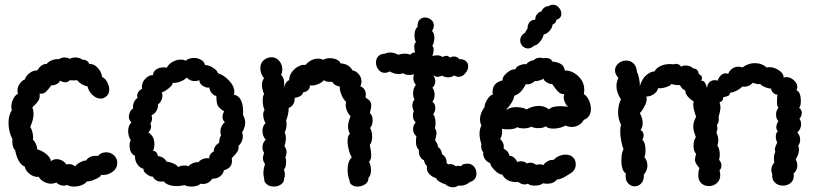

<svg xmlns="http://www.w3.org/2000/svg" viewBox="-20 -789 3454 812"><path d="M293 0Q273 0 265 -7Q258 -4 250 -4Q231 -4 218 -17Q206 -12 197 -12Q181 -12 165.5 -20.5Q150 -29 144 -41Q125 -39 106.5 -52.5Q88 -66 85 -84Q55 -97 44 -154Q38 -159 35 -169Q32 -179 32 -189Q32 -196 33 -199Q16 -233 16 -269Q16 -302 30 -323Q28 -333 28 -338Q28 -355 36 -370.5Q44 -386 56 -393Q54 -398 54 -407Q54 -423 64.5 -436.5Q75 -450 85 -453Q89 -467 104.5 -479.5Q120 -492 137 -491Q157 -521 177 -518Q186 -530 201.5 -535Q217 -540 230 -539Q240 -546 252 -546Q264 -546 276 -540Q284 -546 298 -546Q308 -546 317 -543Q326 -540 329 -536Q337 -538 346 -532.5Q355 -527 357 -519Q374 -519 386.5 -508.5Q399 -498 405.5 -484.5Q412 -471 411 -464Q428 -456 435 -438Q442 -422 442 -410Q442 -390 427 -379Q417 -372 406 -372Q388 -372 371.5 -387Q355 -402 350 -424Q337 -426 325 -433.5Q313 -441 306 -450Q303 -449 291 -449Q280 -449 276 -450Q267 -441 256 -441Q245 -441 235 -448Q222 -428 197 -428Q184 -410 174 -400.5Q164 -391 147 -393Q148 -390 148 -384Q148 -372 142 -363Q136 -354 128.5 -346.5Q121 -339 117 -335Q122 -320 122 -307Q122 -284 108 -252Q113 -245 116.5 -232.5Q120 -220 120 -208Q120 -201 119 -198Q126 -193 131.5 -181Q137 -169 137 -158Q162 -150 178.5 -135Q195 -120 195 -107Q206 -116 219 -116Q231 -116 242.5 -110Q254 -104 260 -94Q265 -95 272 -95Q287 -95 298 -85Q302 -93 318 -102Q334 -111 344 -110Q350 -120 360.5 -125Q371 -130 383 -130Q391 -130 394 -129Q407 -145 429 -145Q448 -145 462 -132Q476 -119 476 -100Q476 -78 457.5 -63.5Q439 -49 416 -49Q407 -49 403 -50Q411 -48 401.5 -41Q392 -34 375 -27.5Q358 -21 348 -22Q339 -11 324 -5.5Q309 0 293 0Z M791 0Q772 0 760 -6Q742 -2 728 -2Q689 -2 672 -22Q668 -21 661 -21Q638 -21 626 -42Q616 -41 600.5 -52.5Q585 -64 587 -75Q571 -79 560.5 -94.5Q550 -110 551 -130Q540 -134 534 -146Q528 -158 528 -173Q528 -189 533 -196Q522 -213 522 -235Q522 -258 536 -272Q525 -280 525 -296Q525 -306 530 -316Q535 -326 543 -330Q541 -344 546.5 -356.5Q552 -369 562 -375Q560 -378 560 -384Q560 -393 566.5 -402Q573 -411 581 -413Q580 -416 580 -421Q580 -442 596 -457.5Q612 -473 627 -471Q627 -485 639.5 -494.5Q652 -504 672 -504Q681 -504 686 -503Q693 -518 710 -527.5Q727 -537 745 -537Q757 -537 765 -532Q779 -544 800 -544Q817 -544 830.5 -536Q844 -528 847 -514Q863 -514 881 -502.5Q899 -491 902 -479Q926 -472 948.5 -448.5Q971 -425 971 -401Q971 -397 969 -389Q1012 -380 1008 -302Q1017 -287 1017 -270Q1017 -250 1004 -230Q1007 -221 1007 -213Q1007 -201 1002 -190Q997 -179 989 -173Q990 -157 983.5 -147Q977 -137 960 -120Q961 -116 961 -108Q961 -78 927 -69Q924 -53 910.5 -43Q897 -33 878 -33Q862 -11 839 -11Q832 -11 828 -12Q816 0 791 0ZM761 -89Q775 -89 776 -85Q784 -94 796 -99Q808 -104 818 -103Q835 -120 855 -120Q862 -120 865 -119Q864 -128 870 -136.5Q876 -145 884 -148Q884 -161 890.5 -170.5Q897 -180 907 -185Q907 -205 915 -217Q912 -225 912 -233Q912 -244 917 -254.5Q922 -265 931 -272Q921 -281 921 -294Q921 -306 928 -318Q908 -330 901.5 -341.5Q895 -353 895 -384Q886 -383 876.5 -394Q867 -405 865 -419Q854 -416 838.5 -425.5Q823 -435 823 -450Q815 -446 804 -446Q783 -446 770 -461Q759 -450 741.5 -443.5Q724 -437 711 -439Q710 -429 693.5 -415.5Q677 -402 664 -398Q667 -392 667 -384Q667 -374 662 -364Q657 -354 648 -347Q649 -333 641.5 -320Q634 -307 621 -302Q623 -294 623 -289Q623 -275 616 -267Q619 -260 619 -253Q619 -242 608 -229Q633 -212 633 -180Q633 -163 627 -151Q637 -150 641 -145Q645 -140 648 -129Q673 -126 685 -105Q696 -105 712.5 -98Q729 -91 734 -82Q742 -89 761 -89Z M1263 -399Q1256 -379 1226 -375Q1227 -358 1219 -346.5Q1211 -335 1201 -333Q1201 -307 1190 -279Q1192 -271 1192 -265Q1192 -245 1184 -229Q1189 -219 1189 -206Q1189 -189 1183 -171Q1192 -159 1192 -144Q1192 -135 1187 -123Q1190 -117 1190 -104Q1190 -82 1181 -72Q1185 -58 1185 -50Q1185 -42 1182 -36Q1182 -19 1169 -9.5Q1156 0 1138 0Q1121 0 1108.5 -9.5Q1096 -19 1097 -36Q1094 -45 1094 -55Q1094 -76 1101 -95Q1092 -107 1092 -121Q1092 -130 1097 -142Q1090 -153 1090 -167Q1090 -177 1094 -185Q1098 -193 1104 -198Q1090 -214 1090 -235Q1090 -255 1103 -269Q1099 -274 1096 -284Q1093 -294 1093 -304Q1093 -317 1099 -323Q1091 -341 1091 -364Q1091 -384 1097 -391Q1088 -411 1088 -429Q1088 -449 1097 -458Q1081 -477 1081 -500Q1081 -528 1105 -541Q1117 -547 1129 -547Q1148 -547 1161 -531.5Q1174 -516 1174 -495Q1174 -484 1169 -472Q1182 -459 1182 -439Q1182 -425 1180 -416Q1188 -445 1203 -450Q1203 -469 1215 -485Q1227 -501 1243.5 -509Q1260 -517 1271 -514Q1296 -541 1325 -541Q1338 -541 1348 -536Q1357 -543 1375 -543Q1390 -543 1403 -537.5Q1416 -532 1420 -521Q1456 -519 1471 -491Q1484 -490 1496.5 -476Q1509 -462 1509 -444Q1509 -436 1504 -424Q1527 -415 1527 -389Q1527 -380 1526 -376Q1539 -369 1544.5 -361.5Q1550 -354 1550 -343Q1550 -331 1544 -311Q1556 -302 1556 -281Q1556 -259 1545 -248Q1554 -233 1554 -211Q1554 -189 1544 -176Q1550 -146 1550 -134Q1550 -113 1541 -105Q1549 -87 1549 -70Q1549 -47 1538 -36Q1539 -20 1524.5 -10Q1510 0 1492 0Q1478 0 1468 -7Q1458 -14 1458 -27Q1450 -46 1450 -70Q1450 -107 1468 -124Q1461 -133 1455.5 -153.5Q1450 -174 1450 -192Q1450 -217 1460 -223Q1452 -238 1452 -254Q1452 -272 1463 -298Q1454 -305 1448 -319Q1442 -333 1442 -346Q1442 -350 1444 -358Q1433 -367 1424.5 -387Q1416 -407 1417 -423Q1408 -424 1399 -429Q1390 -434 1385 -443H1374Q1357 -443 1350 -450Q1342 -440 1323.5 -432.5Q1305 -425 1291 -428H1290Q1292 -417 1283.5 -408.5Q1275 -400 1263 -399Z M1947 -96Q1951 -97 1957 -97Q1974 -97 1984.5 -84.5Q1995 -72 1995 -55Q1995 -42 1988 -32.5Q1981 -23 1967 -19Q1946 -1 1917 -4Q1909 3 1896 3Q1878 3 1863 -10Q1853 -12 1839 -20.5Q1825 -29 1825 -36Q1811 -38 1796.5 -52Q1782 -66 1786 -86Q1775 -98 1773 -111Q1761 -117 1755.5 -129Q1750 -141 1752 -154Q1739 -166 1739 -190Q1739 -199 1741 -213Q1727 -224 1727 -243Q1727 -260 1738 -271Q1726 -283 1726 -302Q1726 -309 1730 -319Q1724 -331 1724 -343Q1724 -359 1733 -368Q1727 -380 1727 -394Q1727 -406 1730.5 -415.5Q1734 -425 1739 -430Q1728 -443 1728 -458Q1728 -466 1731 -475Q1722 -472 1711 -472Q1694 -472 1686 -479Q1674 -476 1665 -476Q1647 -476 1628 -487Q1618 -481 1607 -481Q1591 -481 1580.5 -494.5Q1570 -508 1570 -525Q1570 -540 1579.5 -550.5Q1589 -561 1607 -562Q1619 -567 1629 -567Q1649 -567 1664 -557Q1677 -562 1693 -562Q1707 -562 1715 -557Q1716 -561 1723.5 -564.5Q1731 -568 1736 -567Q1732 -576 1732 -591Q1732 -609 1740 -610Q1733 -620 1733 -639Q1733 -665 1746 -675Q1745 -695 1754 -705Q1763 -715 1777 -715Q1791 -715 1803 -705.5Q1815 -696 1815 -681Q1815 -671 1807 -658Q1817 -649 1817 -628Q1817 -619 1814.5 -609.5Q1812 -600 1808 -595Q1814 -591 1814 -579Q1814 -569 1809 -552Q1818 -555 1828 -555Q1843 -555 1851 -548Q1861 -553 1867 -553Q1877 -553 1883 -545Q1890 -550 1900 -550Q1914 -550 1922 -539Q1941 -539 1950.5 -530.5Q1960 -522 1960 -509Q1960 -493 1947.5 -478.5Q1935 -464 1919 -464Q1910 -464 1901 -470Q1891 -462 1875 -462Q1860 -462 1850 -469Q1837 -464 1831 -464Q1823 -464 1812 -471Q1821 -459 1821 -445Q1821 -430 1809 -418Q1818 -406 1818 -388Q1818 -372 1809 -358Q1821 -350 1821 -332Q1821 -317 1812 -306Q1822 -295 1822 -267Q1822 -255 1819 -247Q1826 -237 1826 -226Q1826 -220 1823.5 -210.5Q1821 -201 1820 -195Q1832 -181 1832 -168Q1849 -155 1849 -137Q1869 -126 1869 -100Q1871 -97 1873 -96Q1875 -95 1876 -94L1883 -95Q1898 -95 1907 -86Q1915 -88 1920 -88Q1923 -88 1931 -86Q1932 -91 1936.5 -93Q1941 -95 1947 -96Z M2479 -328Q2479 -294 2449 -282Q2441 -268 2427.5 -260Q2414 -252 2398 -252Q2385 -252 2371 -258Q2363 -253 2349 -249Q2335 -245 2321 -245Q2297 -245 2288 -255Q2278 -247 2256 -247Q2240 -247 2227 -253Q2213 -246 2195 -246Q2178 -246 2167 -251Q2157 -242 2126 -242Q2109 -242 2103 -245Q2106 -216 2095 -202Q2114 -183 2110 -161Q2111 -160 2121 -153Q2131 -146 2135 -130Q2146 -130 2155.5 -121Q2165 -112 2167 -103Q2171 -107 2183 -107Q2192 -107 2199 -104Q2206 -101 2207 -97Q2214 -101 2223 -101Q2236 -101 2247 -92Q2257 -94 2262 -94Q2272 -94 2279 -91Q2282 -99 2295 -106.5Q2308 -114 2322 -113Q2330 -123 2344 -129Q2358 -135 2372 -135Q2399 -135 2411 -113Q2415 -105 2415 -94Q2415 -70 2393 -56Q2388 -53 2376 -45.5Q2364 -38 2354 -34Q2344 -30 2336 -30Q2321 -12 2295 -12Q2283 -12 2277 -14Q2265 -4 2242 -4Q2221 -4 2213 -12Q2206 -9 2199 -9Q2185 -9 2173 -19Q2122 -16 2104 -51Q2090 -51 2072.5 -68.5Q2055 -86 2053 -99Q2030 -108 2024 -132Q2023 -140 2024 -147Q2020 -148 2017.5 -155.5Q2015 -163 2015 -171Q2015 -177 2016 -179Q2008 -203 2008 -223Q2008 -243 2016 -259Q2010 -270 2010 -283Q2010 -299 2017 -315Q2024 -331 2030 -336Q2028 -341 2033 -353.5Q2038 -366 2046.5 -376.5Q2055 -387 2064 -389L2063 -400Q2063 -439 2105 -449Q2105 -466 2125 -482Q2145 -498 2160 -496Q2162 -507 2179.5 -513.5Q2197 -520 2206 -517Q2214 -530 2238 -535Q2247 -545 2264 -545Q2269 -545 2277 -543L2286 -544Q2298 -544 2306.5 -539.5Q2315 -535 2314 -529Q2336 -527 2351 -519Q2366 -511 2369 -490Q2382 -493 2402 -483.5Q2422 -474 2436.5 -454.5Q2451 -435 2451 -409Q2451 -403 2449 -391Q2460 -386 2469.5 -367Q2479 -348 2479 -328ZM2351 -340Q2373 -340 2385 -336Q2377 -340 2370.5 -353.5Q2364 -367 2364 -379Q2364 -387 2367 -391Q2353 -390 2343.5 -398.5Q2334 -407 2326.5 -418Q2319 -429 2315 -434Q2310 -431 2294.5 -439.5Q2279 -448 2278 -457Q2274 -452 2261 -448.5Q2248 -445 2241 -446Q2238 -441 2227 -436Q2216 -431 2204 -433Q2194 -414 2183 -402Q2172 -390 2155 -384Q2153 -370 2142.5 -353Q2132 -336 2121 -327L2125 -326Q2139 -336 2163 -336Q2177 -336 2189.5 -333Q2202 -330 2207 -326Q2231 -341 2260 -341Q2284 -341 2302 -326Q2312 -340 2351 -340ZM2239 -596Q2226 -584 2213 -584Q2200 -584 2190 -594Q2180 -604 2180 -618Q2180 -638 2202 -652Q2203 -658 2211 -668Q2211 -683 2218.5 -694Q2226 -705 2244 -706Q2243 -718 2250.5 -728Q2258 -738 2270 -741Q2273 -750 2281.5 -756.5Q2290 -763 2300 -763Q2309 -769 2319 -769Q2333 -769 2343.5 -757Q2354 -745 2354 -731Q2354 -712 2333 -705Q2332 -692 2317 -685Q2316 -672 2304 -658.5Q2292 -645 2279 -643Q2277 -629 2264 -613Q2251 -597 2239 -596Z M3026 -48Q3026 -27 3011.5 -14.5Q2997 -2 2978 -2Q2959 -2 2946 -14Q2933 -26 2933 -49Q2933 -64 2938 -78Q2927 -91 2923 -98.5Q2919 -106 2919 -114Q2919 -121 2924 -138Q2913 -150 2913 -172Q2913 -195 2923 -209Q2919 -219 2915.5 -230.5Q2912 -242 2912 -253Q2912 -274 2924 -295Q2912 -329 2912 -345Q2912 -355 2914 -360Q2900 -368 2889 -380.5Q2878 -393 2878 -407Q2869 -410 2864.5 -415.5Q2860 -421 2855 -429Q2832 -429 2819 -434Q2816 -426 2795.5 -420Q2775 -414 2763 -416Q2760 -401 2744.5 -390.5Q2729 -380 2713 -381Q2715 -378 2715 -371Q2715 -356 2704.5 -337Q2694 -318 2686 -311Q2698 -289 2698 -268Q2698 -251 2689 -239Q2702 -233 2702 -216Q2702 -206 2696 -198Q2710 -187 2710 -154Q2710 -133 2705 -125Q2718 -109 2718 -89Q2718 -68 2703 -51Q2704 -27 2692.5 -14Q2681 -1 2664 -1Q2649 -1 2637.5 -12.5Q2626 -24 2626 -43Q2626 -51 2627 -55Q2608 -67 2608 -111Q2608 -141 2617 -159Q2612 -168 2607.5 -191.5Q2603 -215 2603 -235Q2603 -253 2607 -261Q2594 -284 2594 -314Q2594 -345 2606 -369Q2587 -398 2587 -425Q2587 -441 2595 -460Q2581 -475 2581 -492Q2581 -509 2595.5 -521Q2610 -533 2629 -533Q2646 -533 2659 -521Q2672 -509 2674 -484Q2679 -477 2683 -455.5Q2687 -434 2686 -424Q2691 -444 2705 -463Q2726 -486 2748 -487Q2755 -501 2773 -509.5Q2791 -518 2812 -518Q2823 -518 2828 -517Q2836 -519 2839 -519Q2852 -519 2861 -507Q2868 -512 2879 -512Q2889 -512 2897.5 -509Q2906 -506 2910 -500Q2933 -499 2935 -476Q2949 -469 2949 -460Q2949 -455 2946 -447Q2956 -448 2961 -440Q2966 -432 2970 -417Q2972 -434 2981 -442Q2990 -450 3002 -450Q3007 -450 3015 -448Q3020 -462 3029 -470.5Q3038 -479 3049 -479Q3052 -479 3060 -477Q3065 -491 3077 -499Q3089 -507 3103 -507Q3111 -507 3120 -504Q3145 -522 3172 -522Q3202 -522 3223 -503Q3229 -505 3234 -505Q3254 -505 3274.5 -491.5Q3295 -478 3294 -460Q3300 -463 3306 -463Q3322 -463 3337 -450Q3352 -437 3352 -421Q3352 -414 3348 -407Q3358 -404 3362.5 -391.5Q3367 -379 3367 -363Q3367 -352 3365 -343.5Q3363 -335 3359 -333Q3371 -326 3371 -311Q3371 -298 3361 -287Q3368 -277 3368 -264Q3368 -243 3352 -229Q3364 -216 3364 -198Q3364 -184 3356 -173Q3359 -164 3359 -156Q3359 -143 3353 -130Q3347 -117 3345 -114Q3352 -104 3352 -90Q3352 -68 3336 -55Q3337 -52 3337 -45Q3337 -26 3323.5 -15Q3310 -4 3291 -4Q3271 -4 3257.5 -16.5Q3244 -29 3246 -51Q3242 -63 3242 -70Q3242 -87 3255 -102Q3253 -107 3253 -119Q3253 -134 3259 -147Q3257 -153 3257 -156Q3257 -164 3261.5 -174Q3266 -184 3267 -186Q3261 -198 3261 -211Q3261 -227 3270 -234Q3263 -241 3263 -251Q3263 -262 3272 -277Q3262 -287 3262 -304Q3262 -321 3272 -334Q3266 -339 3266 -359Q3266 -375 3268 -389Q3259 -388 3250 -396.5Q3241 -405 3241 -415Q3234 -413 3215.5 -420.5Q3197 -428 3196 -434Q3193 -433 3188 -433Q3180 -433 3164 -439Q3145 -419 3120 -423Q3111 -414 3096 -406Q3081 -398 3068 -397Q3066 -388 3061.5 -385Q3057 -382 3050 -380.5Q3043 -379 3039 -378Q3039 -361 3023 -356Q3027 -345 3027 -335Q3027 -327 3024 -314Q3021 -301 3019 -293Q3020 -290 3020 -283Q3020 -272 3012 -260Q3014 -252 3014 -247Q3014 -240 3010 -228Q3018 -210 3018 -197Q3018 -185 3014 -173Q3024 -160 3024 -134Q3024 -122 3021 -113Q3031 -103 3031 -88Q3031 -76 3023 -69Q3026 -59 3026 -48Z"/></svg>

Font: Pangolin
Style: Regular
Weight: 400
Designer: Kevin Burke
Foundry: Google, Inc.
Version: Version 1.101